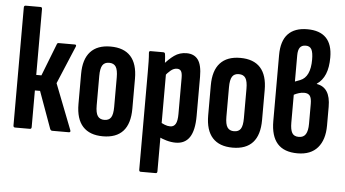

<svg xmlns="http://www.w3.org/2000/svg" viewBox="-56 -788 1926 1072"><g transform="rotate(5 906.5 -252.0)"><path d="M355 -13Q360 0 348 0H255Q247 0 243 -9L168 -216H139V-11Q139 0 130 0H47Q37 0 37 -11V-672Q37 -683 47 -683H130Q139 -683 139 -672V-303H168L239 -485Q241 -491 249 -491H339Q345 -491 346 -487.5Q347 -484 345 -479L256 -267Z M539 6Q465 6 426.5 -36Q388 -78 388 -162V-330Q388 -413 426.5 -455Q465 -497 539 -497Q614 -497 652 -455Q690 -413 690 -330V-162Q690 -78 652 -36Q614 6 539 6ZM539 -86Q565 -86 576.5 -103.5Q588 -121 588 -163V-328Q588 -370 576.5 -388Q565 -406 539 -406Q513 -406 501.5 -388Q490 -370 490 -328V-163Q490 -121 502 -103.5Q514 -86 539 -86Z M947 6Q922 6 895.5 -1.5Q869 -9 848 -20V-102Q862 -95 877.5 -88.5Q893 -82 909 -82Q929 -82 939 -99Q949 -116 949 -155V-357Q949 -384 942 -395Q935 -406 919 -406Q901 -406 884 -392Q867 -378 851 -357L837 -419Q866 -454 896 -475.5Q926 -497 965 -497Q1008 -497 1029.5 -467.5Q1051 -438 1051 -372V-153Q1051 -72 1025 -33Q999 6 947 6ZM767 185Q758 185 758 174V-372Q758 -406 757.5 -432.5Q757 -459 755 -480Q754 -491 763 -491H834Q844 -491 845 -482Q847 -470 848 -449.5Q849 -429 850 -409L860 -380V174Q860 185 851 185Z M1266 6Q1192 6 1153.5 -36Q1115 -78 1115 -162V-330Q1115 -413 1153.5 -455Q1192 -497 1266 -497Q1341 -497 1379 -455Q1417 -413 1417 -330V-162Q1417 -78 1379 -36Q1341 6 1266 6ZM1266 -86Q1292 -86 1303.5 -103.5Q1315 -121 1315 -163V-328Q1315 -370 1303.5 -388Q1292 -406 1266 -406Q1240 -406 1228.5 -388Q1217 -370 1217 -328V-163Q1217 -121 1229 -103.5Q1241 -86 1266 -86Z M1630 6Q1554 6 1517 -36Q1480 -78 1480 -162V-531Q1480 -611 1517 -650Q1554 -689 1625 -689Q1695 -689 1730.5 -652.5Q1766 -616 1766 -543Q1766 -487 1750.5 -449.5Q1735 -412 1704 -391V-389Q1742 -383 1761.5 -353Q1781 -323 1781 -268V-163Q1781 -83 1742.5 -38.5Q1704 6 1630 6ZM1629 -86Q1656 -86 1668 -105.5Q1680 -125 1680 -164V-275Q1680 -308 1670 -321Q1660 -334 1638 -334Q1624 -334 1609 -329.5Q1594 -325 1581 -318V-162Q1581 -123 1591.5 -104.5Q1602 -86 1629 -86ZM1581 -392 1610 -403Q1638 -414 1652 -444Q1666 -474 1666 -522Q1666 -562 1656.5 -579.5Q1647 -597 1624 -597Q1602 -597 1591.5 -583Q1581 -569 1581 -538Z"/></g></svg>

Font: Sofia Sans Extra Condensed
Style: Bold
Weight: 700
Designer: Botio Nikoltchev, Ani Petrova
Foundry: lettersoup
Version: Version 4.101